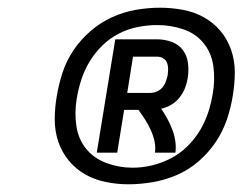

<svg xmlns="http://www.w3.org/2000/svg" viewBox="-20 -924 640 498"><path d="M231 -528 279 -822H388Q407 -822 425 -815.5Q443 -809 454 -794.5Q465 -780 467.5 -761Q470 -742 467 -722Q465 -709 460 -696Q455 -683 446 -671.5Q437 -660 424.5 -652.5Q412 -645 398 -642Q407 -629 414 -616Q421 -603 426.5 -589Q432 -575 434.5 -559.5Q437 -544 435 -528H382Q384 -544 380.5 -559Q377 -574 370.5 -588Q364 -602 356 -614.5Q348 -627 339 -639H302L284 -528ZM369 -683Q378 -683 386.5 -686.5Q395 -690 401 -697Q407 -704 410 -712.5Q413 -721 415 -729Q416 -737 416 -745.5Q416 -754 413 -761.5Q410 -769 403 -773Q396 -777 388 -777H325L310 -683ZM313 -446Q283 -446 254 -452Q225 -458 200.5 -472Q176 -486 158 -508Q140 -530 131 -557Q122 -584 122 -614Q122 -644 127 -673Q132 -704 142 -735Q152 -766 170.5 -793.5Q189 -821 215 -843.5Q241 -866 271 -879.5Q301 -893 332.5 -898.5Q364 -904 395 -904Q425 -904 454.5 -898.5Q484 -893 509 -879Q534 -865 552 -843.5Q570 -822 579.5 -794.5Q589 -767 589 -737Q589 -707 584 -677Q579 -645 568.5 -614Q558 -583 539.5 -555.5Q521 -528 495 -505.5Q469 -483 438.5 -470Q408 -457 376 -451.5Q344 -446 313 -446ZM324 -489Q349 -489 374 -495Q399 -501 422.5 -513Q446 -525 465.5 -544Q485 -563 498.5 -585.5Q512 -608 520 -632.5Q528 -657 532 -682Q538 -717 533.5 -751.5Q529 -786 508.5 -811.5Q488 -837 455.5 -848Q423 -859 388 -859Q363 -859 337.5 -854Q312 -849 288.5 -837Q265 -825 245.5 -806Q226 -787 212.5 -764.5Q199 -742 191 -717.5Q183 -693 179 -668Q173 -633 178 -598Q183 -563 203.5 -538Q224 -513 256.5 -501Q289 -489 324 -489Z"/></svg>

Font: Iosevka Curly Extended Oblique
Style: Bold
Weight: 700
Width: 7
Italic angle: -9°
Monospace: yes
Designer: Belleve Invis
Foundry: Belleve Invis
Version: Version 11.1.0; ttfautohint (v1.8.3)